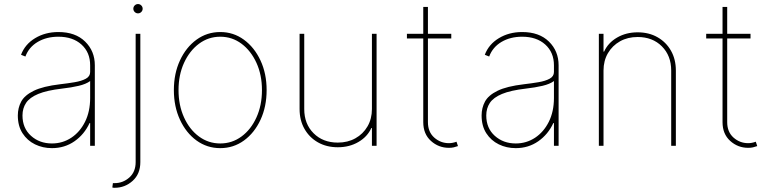

<svg xmlns="http://www.w3.org/2000/svg" viewBox="-20 -710 3756 935"><path d="M233 11.4Q188.2 11.4 150.4 -7.1Q112.6 -25.6 89.7 -61.1Q66.8 -96.6 66.8 -147.7Q66.8 -184.7 83.3 -215.4Q99.8 -246.1 144.4 -267.9Q188.9 -289.8 272.7 -299.7Q310.4 -304 343.8 -309.7Q377.1 -315.3 398.1 -326.7Q419 -338.1 419 -359.4V-392Q419 -454.9 376.8 -493.1Q334.5 -531.2 264.2 -531.2Q206.7 -531.2 163.7 -505.9Q120.7 -480.5 103.7 -434.7L82.4 -443.2Q101.6 -494.3 150.9 -524.1Q200.3 -554 264.2 -554Q347.3 -554 394.5 -507.6Q441.8 -461.3 441.8 -392V0H419V-110.8H416.2Q390.6 -55.4 342.7 -22Q294.7 11.4 233 11.4ZM233 -11.4Q284.8 -11.4 327.1 -39.2Q369.3 -67.1 394.2 -117Q419 -166.9 419 -233V-315.3Q398.8 -300.4 363.5 -292.1Q328.1 -283.7 281.2 -278.4Q208.1 -269.9 166.2 -252.5Q124.3 -235.1 106.9 -208.8Q89.5 -182.5 89.5 -147.7Q89.5 -85.9 130.9 -48.7Q172.2 -11.4 233 -11.4Z M640.6 -545.5H663.4V79.5Q663.4 137.1 625.9 170.8Q588.4 204.5 538.4 204.5Q536.2 204.5 533.7 204.4Q531.2 204.2 527 203.1L529.8 181.8H538.4Q578.8 181.8 609.7 154.5Q640.6 127.1 640.6 79.5ZM652 -644.9Q642.8 -644.9 636 -651.6Q629.3 -658.4 629.3 -667.6Q629.3 -676.8 636 -683.6Q642.8 -690.3 652 -690.3Q661.2 -690.3 668 -683.6Q674.7 -676.8 674.7 -667.6Q674.7 -658.4 668 -651.6Q661.2 -644.9 652 -644.9Z M1052.6 11.4Q988.3 11.4 937.1 -25.7Q886 -62.9 856.4 -127Q826.7 -191.1 826.7 -271.3Q826.7 -351.9 856.4 -415.8Q886 -479.8 937.1 -516.9Q988.3 -554 1052.6 -554Q1116.8 -554 1167.8 -516.7Q1218.8 -479.4 1248.6 -415.5Q1278.4 -351.6 1278.4 -271.3Q1278.4 -191.1 1248.8 -127Q1219.1 -62.9 1168 -25.7Q1116.8 11.4 1052.6 11.4ZM1052.6 -11.4Q1110.4 -11.4 1156.4 -45.5Q1202.4 -79.5 1229 -138.5Q1255.7 -197.4 1255.7 -271.3Q1255.7 -345.2 1228.9 -403.9Q1202.1 -462.7 1156.2 -497Q1110.4 -531.2 1052.6 -531.2Q995 -531.2 949 -497Q903.1 -462.7 876.2 -403.9Q849.4 -345.2 849.4 -271.3Q849.4 -197.4 876.1 -138.5Q902.7 -79.5 948.7 -45.5Q994.7 -11.4 1052.6 -11.4Z M1791.2 -179V-545.5H1813.9V0H1791.2V-86.6H1788.4Q1769.2 -44 1725.3 -18.5Q1681.5 7.1 1625 7.1Q1570.3 7.1 1528.4 -16.7Q1486.5 -40.5 1462.7 -82.4Q1438.9 -124.3 1438.9 -179V-545.5H1461.6V-179Q1461.6 -106.5 1507.1 -61.1Q1552.6 -15.6 1625 -15.6Q1673.3 -15.6 1710.8 -36.6Q1748.2 -57.5 1769.7 -94.5Q1791.2 -131.4 1791.2 -179Z M2177.6 -545.5V-522.7H2063.9V-115.1Q2063.9 -67.5 2094.6 -40.1Q2125.4 -12.8 2166.2 -12.8Q2183.9 -12.8 2203.1 -19.9L2210.2 1.4Q2199.6 5.3 2189.3 7.6Q2179 9.9 2166.2 9.9Q2115.8 9.9 2078.5 -23.8Q2041.2 -57.5 2041.2 -115.1V-522.7H1961.6V-545.5H2041.2V-676.1H2063.9V-545.5Z M2491.5 11.4Q2446.7 11.4 2408.9 -7.1Q2371.1 -25.6 2348.2 -61.1Q2325.3 -96.6 2325.3 -147.7Q2325.3 -184.7 2341.8 -215.4Q2358.3 -246.1 2402.9 -267.9Q2447.4 -289.8 2531.2 -299.7Q2568.9 -304 2602.3 -309.7Q2635.7 -315.3 2656.6 -326.7Q2677.6 -338.1 2677.6 -359.4V-392Q2677.6 -454.9 2635.3 -493.1Q2593 -531.2 2522.7 -531.2Q2465.2 -531.2 2422.2 -505.9Q2379.3 -480.5 2362.2 -434.7L2340.9 -443.2Q2360.1 -494.3 2409.4 -524.1Q2458.8 -554 2522.7 -554Q2605.8 -554 2653.1 -507.6Q2700.3 -461.3 2700.3 -392V0H2677.6V-110.8H2674.7Q2649.1 -55.4 2601.2 -22Q2553.3 11.4 2491.5 11.4ZM2491.5 -11.4Q2543.3 -11.4 2585.6 -39.2Q2627.8 -67.1 2652.7 -117Q2677.6 -166.9 2677.6 -233V-315.3Q2657.3 -300.4 2622 -292.1Q2586.6 -283.7 2539.8 -278.4Q2466.6 -269.9 2424.7 -252.5Q2382.8 -235.1 2365.4 -208.8Q2348 -182.5 2348 -147.7Q2348 -85.9 2389.4 -48.7Q2430.8 -11.4 2491.5 -11.4Z M2919 -366.5V0H2896.3V-545.5H2919V-458.8H2921.9Q2941.1 -501.4 2984.9 -527Q3028.8 -552.6 3085.2 -552.6Q3139.9 -552.6 3181.8 -528.8Q3223.7 -505 3247.5 -463.1Q3271.3 -421.2 3271.3 -366.5V0H3248.6V-366.5Q3248.6 -438.9 3203.1 -484.4Q3157.7 -529.8 3085.2 -529.8Q3036.9 -529.8 2999.5 -508.9Q2962 -487.9 2940.5 -451Q2919 -414.1 2919 -366.5Z M3634.9 -545.5V-522.7H3521.3V-115.1Q3521.3 -67.5 3552 -40.1Q3582.7 -12.8 3623.6 -12.8Q3641.3 -12.8 3660.5 -19.9L3667.6 1.4Q3657 5.3 3646.7 7.6Q3636.4 9.9 3623.6 9.9Q3573.2 9.9 3535.9 -23.8Q3498.6 -57.5 3498.6 -115.1V-522.7H3419V-545.5H3498.6V-676.1H3521.3V-545.5Z"/></svg>

Font: Inter Thin BETA
Style: Regular
Weight: 100
Designer: Rasmus Andersson
Foundry: rsms
Version: Version 3.011;git-f93a4a705